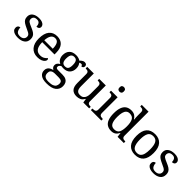

<svg xmlns="http://www.w3.org/2000/svg" viewBox="222 -2099 3678 3678"><g transform="rotate(45 2060.5 -260.0)"><path d="M210 10Q160 10 123 -2Q86 -14 65.5 -37.5Q45 -61 45 -96Q45 -123 56 -138Q67 -153 81.5 -159Q96 -165 108 -165Q108 -113 131.5 -75.5Q155 -38 216 -38Q269 -38 297.5 -63.5Q326 -89 326 -129Q326 -154 315.5 -170Q305 -186 278.5 -201.5Q252 -217 203 -238Q152 -261 118.5 -282.5Q85 -304 68.5 -332.5Q52 -361 52 -404Q52 -472 103.5 -508.5Q155 -545 240 -545Q288 -545 320.5 -532.5Q353 -520 369.5 -499Q386 -478 386 -453Q386 -426 367.5 -409.5Q349 -393 314 -393Q314 -443 293 -471Q272 -499 228 -499Q177 -499 155 -476.5Q133 -454 133 -419Q133 -381 161.5 -360.5Q190 -340 257 -313Q310 -291 343 -269Q376 -247 391.5 -218Q407 -189 407 -147Q407 -69 353 -29.5Q299 10 210 10Z M738 10Q629 10 567.5 -62Q506 -134 506 -264Q506 -404 564 -475Q622 -546 728 -546Q825 -546 880.5 -486Q936 -426 936 -307V-261H603Q605 -152 642.5 -102.5Q680 -53 752 -53Q804 -53 840.5 -74.5Q877 -96 895 -123Q902 -120 908 -111Q914 -102 914 -89Q914 -69 895 -46Q876 -23 837 -6.5Q798 10 738 10ZM835 -315Q835 -395 810.5 -443.5Q786 -492 726 -492Q671 -492 640.5 -446.5Q610 -401 605 -315Z M1217 240Q1113 240 1061 201.5Q1009 163 1009 94Q1009 55 1026.5 28.5Q1044 2 1072.5 -13Q1101 -28 1134 -34Q1114 -43 1096.5 -63.5Q1079 -84 1079 -116Q1079 -146 1094.5 -168Q1110 -190 1144 -210Q1101 -228 1077.5 -269.5Q1054 -311 1054 -361Q1054 -447 1101 -496.5Q1148 -546 1242 -546Q1278 -546 1310 -536Q1342 -526 1356 -513Q1366 -524 1380 -536.5Q1394 -549 1412.5 -558Q1431 -567 1453 -567Q1483 -567 1497.5 -551.5Q1512 -536 1512 -515Q1512 -494 1499.5 -478.5Q1487 -463 1459 -463Q1459 -474 1452.5 -485.5Q1446 -497 1426 -497Q1413 -497 1403 -494Q1393 -491 1383 -485Q1400 -464 1411 -435.5Q1422 -407 1422 -364Q1422 -290 1377.5 -241Q1333 -192 1242 -192Q1230 -192 1214.5 -193.5Q1199 -195 1189 -197Q1170 -187 1156 -172Q1142 -157 1142 -134Q1142 -116 1153.5 -106Q1165 -96 1204 -96H1317Q1377 -96 1413 -76.5Q1449 -57 1465.5 -23.5Q1482 10 1482 53Q1482 139 1417.5 189.5Q1353 240 1217 240ZM1219 191Q1291 191 1330 175.5Q1369 160 1384.5 132.5Q1400 105 1400 70Q1400 24 1374 8.5Q1348 -7 1298 -7H1200Q1172 -7 1147 0.5Q1122 8 1106 28Q1090 48 1090 88Q1090 117 1101 140.5Q1112 164 1140 177.5Q1168 191 1219 191ZM1239 -240Q1272 -240 1291.5 -253Q1311 -266 1319.5 -294Q1328 -322 1328 -365Q1328 -410 1319 -439.5Q1310 -469 1290.5 -483Q1271 -497 1238 -497Q1206 -497 1186 -482.5Q1166 -468 1157 -438.5Q1148 -409 1148 -364Q1148 -300 1169.5 -270Q1191 -240 1239 -240Z M1797 10Q1718 10 1675 -36.5Q1632 -83 1632 -186V-426Q1632 -456 1620.5 -470.5Q1609 -485 1590.5 -489.5Q1572 -494 1550 -494H1547V-536H1726V-191Q1726 -148 1735.5 -117Q1745 -86 1768 -70Q1791 -54 1831 -54Q1875 -54 1903 -74.5Q1931 -95 1944 -131.5Q1957 -168 1957 -216V-422Q1957 -454 1946 -469Q1935 -484 1916.5 -489Q1898 -494 1875 -494H1872V-536H2051V-109Q2051 -80 2062.5 -65.5Q2074 -51 2092.5 -46.5Q2111 -42 2133 -42H2136V0H1977L1964 -81H1959Q1928 -25 1887 -7.5Q1846 10 1797 10Z M2182 0V-42H2195Q2217 -42 2235.5 -46.5Q2254 -51 2265.5 -65.5Q2277 -80 2277 -109V-426Q2277 -456 2265.5 -470.5Q2254 -485 2235.5 -489.5Q2217 -494 2195 -494H2192V-536H2371V-114Q2371 -83 2382 -67.5Q2393 -52 2412 -47Q2431 -42 2453 -42H2466V0ZM2320 -636Q2296 -636 2279.5 -650Q2263 -664 2263 -698Q2263 -733 2279.5 -746.5Q2296 -760 2320 -760Q2343 -760 2360 -746.5Q2377 -733 2377 -698Q2377 -664 2360 -650Q2343 -636 2320 -636Z M2738 10Q2672 10 2626.5 -19Q2581 -48 2557.5 -109.5Q2534 -171 2534 -267Q2534 -364 2557.5 -425.5Q2581 -487 2626.5 -516.5Q2672 -546 2738 -546Q2796 -546 2832.5 -521.5Q2869 -497 2891 -458H2897Q2894 -483 2892.5 -513.5Q2891 -544 2891 -568V-650Q2891 -680 2879.5 -694.5Q2868 -709 2849.5 -713.5Q2831 -718 2809 -718H2801V-760H2985V-110Q2985 -81 2996.5 -66Q3008 -51 3026.5 -46.5Q3045 -42 3067 -42H3075V0H2906L2895 -90H2891Q2869 -44 2833 -17Q2797 10 2738 10ZM2755 -54Q2833 -54 2862 -106.5Q2891 -159 2891 -267Q2891 -371 2862 -426.5Q2833 -482 2754 -482Q2710 -482 2683 -457Q2656 -432 2643.5 -384Q2631 -336 2631 -266Q2631 -160 2659.5 -107Q2688 -54 2755 -54Z M3380 10Q3272 10 3210 -59Q3148 -128 3148 -269Q3148 -409 3207.5 -477.5Q3267 -546 3383 -546Q3491 -546 3553 -477.5Q3615 -409 3615 -269Q3615 -128 3555.5 -59Q3496 10 3380 10ZM3382 -42Q3432 -42 3462 -67.5Q3492 -93 3505 -144Q3518 -195 3518 -269Q3518 -381 3487 -437Q3456 -493 3381 -493Q3306 -493 3275.5 -437Q3245 -381 3245 -269Q3245 -157 3276 -99.5Q3307 -42 3382 -42Z M3880 10Q3830 10 3793 -2Q3756 -14 3735.5 -37.5Q3715 -61 3715 -96Q3715 -123 3726 -138Q3737 -153 3751.5 -159Q3766 -165 3778 -165Q3778 -113 3801.5 -75.5Q3825 -38 3886 -38Q3939 -38 3967.5 -63.5Q3996 -89 3996 -129Q3996 -154 3985.5 -170Q3975 -186 3948.5 -201.5Q3922 -217 3873 -238Q3822 -261 3788.5 -282.5Q3755 -304 3738.5 -332.5Q3722 -361 3722 -404Q3722 -472 3773.5 -508.5Q3825 -545 3910 -545Q3958 -545 3990.5 -532.5Q4023 -520 4039.5 -499Q4056 -478 4056 -453Q4056 -426 4037.5 -409.5Q4019 -393 3984 -393Q3984 -443 3963 -471Q3942 -499 3898 -499Q3847 -499 3825 -476.5Q3803 -454 3803 -419Q3803 -381 3831.5 -360.5Q3860 -340 3927 -313Q3980 -291 4013 -269Q4046 -247 4061.5 -218Q4077 -189 4077 -147Q4077 -69 4023 -29.5Q3969 10 3880 10Z"/></g></svg>

Font: Noto Serif Myanmar
Style: Regular
Weight: 400
Designer: Ben Mitchell and the Monotype Design Team
Foundry: Monotype Imaging Inc.
Version: Version 2.106